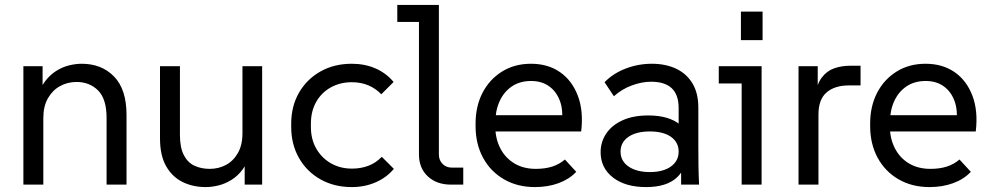

<svg xmlns="http://www.w3.org/2000/svg" viewBox="-20 -750 4025 780"><path d="M75 0V-481H153V-351H131Q142 -392 162.5 -419Q183 -446 208.5 -462Q234 -478 261 -484.5Q288 -491 312 -491Q393 -491 443.5 -439Q494 -387 494 -283V0H413V-271Q413 -348 378.5 -382.5Q344 -417 291 -417Q254 -417 223.5 -400Q193 -383 174.5 -350.5Q156 -318 156 -270V0Z M816 10Q763 10 721 -11Q679 -32 654.5 -75.5Q630 -119 630 -188V-481H711V-202Q711 -151 726.5 -120.5Q742 -90 769.5 -77Q797 -64 832 -64Q868 -64 898 -80Q928 -96 946.5 -128.5Q965 -161 965 -209V-481H1045V0H974V-130H997Q986 -89 966 -62Q946 -35 920 -19Q894 -3 867 3.5Q840 10 816 10Z M1409 10Q1338 10 1282.5 -21Q1227 -52 1195 -107.5Q1163 -163 1163 -235V-247Q1163 -319 1195 -374Q1227 -429 1282.5 -460Q1338 -491 1409 -491Q1462 -491 1505.5 -472Q1549 -453 1579 -417L1529 -367Q1506 -391 1476 -403.5Q1446 -416 1409 -416Q1362 -416 1324 -395Q1286 -374 1264.5 -336Q1243 -298 1243 -247V-235Q1243 -184 1265 -146Q1287 -108 1324.5 -86.5Q1362 -65 1410 -65Q1446 -65 1476.5 -76.5Q1507 -88 1531 -113L1580 -64Q1551 -29 1506.5 -9.5Q1462 10 1409 10Z M1812 0Q1754 0 1718 -33.5Q1682 -67 1682 -123V-697L1718 -661H1594V-730H1763V-122Q1763 -99 1778 -84Q1793 -69 1816 -69H1862V0Z M2153 10Q2082 10 2027.5 -21.5Q1973 -53 1942.5 -109Q1912 -165 1912 -238V-248Q1912 -318 1940 -372.5Q1968 -427 2019 -459Q2070 -491 2137 -491Q2206 -491 2255 -457Q2304 -423 2327.5 -361Q2351 -299 2341 -216H1970V-282H2298L2262 -247Q2269 -302 2254.5 -340.5Q2240 -379 2210 -400Q2180 -421 2138 -421Q2092 -421 2059.5 -399Q2027 -377 2009.5 -338.5Q1992 -300 1992 -248V-238Q1992 -188 2012 -148.5Q2032 -109 2069 -86.5Q2106 -64 2157 -64Q2195 -64 2224 -73.5Q2253 -83 2275 -102L2321 -52Q2293 -22 2249.5 -6Q2206 10 2153 10Z M2747 0V-182L2737 -209V-311Q2737 -365 2709 -391.5Q2681 -418 2625 -418Q2588 -418 2547 -403Q2506 -388 2474 -359L2436 -416Q2471 -452 2522 -471.5Q2573 -491 2628 -491Q2684 -491 2726.5 -471Q2769 -451 2793 -411.5Q2817 -372 2817 -312V-158Q2817 -118 2817.5 -79Q2818 -40 2820 0ZM2605 10Q2520 10 2470 -29Q2420 -68 2420 -132Q2420 -173 2442.5 -207Q2465 -241 2508.5 -261Q2552 -281 2614 -281Q2697 -281 2743 -243.5Q2789 -206 2789 -144H2773Q2773 -70 2731 -30Q2689 10 2605 10ZM2620 -51Q2674 -51 2705.5 -73.5Q2737 -96 2737 -134Q2737 -172 2706 -194Q2675 -216 2620 -216Q2565 -216 2533 -194Q2501 -172 2501 -134Q2501 -96 2533.5 -73.5Q2566 -51 2620 -51Z M2993 0V-447L3029 -411H2900V-481H3074V0ZM2990 -587V-703H3078V-587Z M3224 0V-481H3302V-358L3291 -359Q3298 -408 3318.5 -435Q3339 -462 3369 -472.5Q3399 -483 3435 -483H3476V-403H3429Q3371 -403 3338 -374.5Q3305 -346 3305 -285V0Z M3756 10Q3685 10 3630.5 -21.5Q3576 -53 3545.5 -109Q3515 -165 3515 -238V-248Q3515 -318 3543 -372.5Q3571 -427 3622 -459Q3673 -491 3740 -491Q3809 -491 3858 -457Q3907 -423 3930.5 -361Q3954 -299 3944 -216H3573V-282H3901L3865 -247Q3872 -302 3857.5 -340.5Q3843 -379 3813 -400Q3783 -421 3741 -421Q3695 -421 3662.5 -399Q3630 -377 3612.5 -338.5Q3595 -300 3595 -248V-238Q3595 -188 3615 -148.5Q3635 -109 3672 -86.5Q3709 -64 3760 -64Q3798 -64 3827 -73.5Q3856 -83 3878 -102L3924 -52Q3896 -22 3852.5 -6Q3809 10 3756 10Z"/></svg>

Font: SUSE
Style: Regular
Weight: 400
Designer: Rene Bieder
Foundry: SUSE
Version: Version 1.000